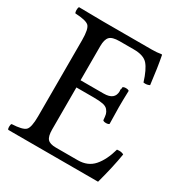

<svg xmlns="http://www.w3.org/2000/svg" viewBox="-184 -946 1038 1087"><g transform="rotate(30 335.5 -402.5)"><path d="M387 -448Q459 -448 459 -506Q459 -508 458 -512V-515Q458 -518 459 -518Q461 -518 461 -532Q467 -538 481 -538Q496 -538 502 -532Q500 -472 500 -425Q500 -380 502 -316Q496 -310 481 -310Q467 -310 461 -316Q459 -342 456 -354Q453 -366 442.5 -379Q432 -392 409.5 -396.5Q387 -401 348 -401H236V-126Q236 -82 251 -65Q266 -48 305 -48H449Q514 -48 552 -91.5Q590 -135 611 -211Q616 -212 626 -212Q642 -212 655 -205Q641 -117 609 0H22Q17 -5 17 -17Q17 -33 22 -38Q91 -41 110.5 -59Q130 -77 130 -151V-649Q130 -723 110.5 -740.5Q91 -758 22 -761Q17 -766 17 -781Q17 -797 22 -802Q122 -800 182 -800H498Q533 -800 559 -805Q564 -805 564 -801Q578 -730 591 -621Q578 -614 562 -614Q560 -614 556.5 -614.5Q553 -615 551 -615Q528 -689 501 -719.5Q474 -750 410 -750H317Q269 -750 252.5 -732Q236 -714 236 -671V-448Z"/></g></svg>

Font: Indiction Unicode
Style: Normal
Weight: 500
Version: Version 1.1